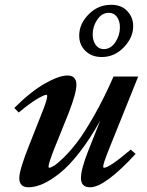

<svg xmlns="http://www.w3.org/2000/svg" viewBox="-20 -775 619 806"><path d="M407.2 -535.6Q365.2 -535.6 338.9 -561Q312.5 -586.4 312.5 -625.5Q312.5 -674.8 352.1 -714.8Q391.6 -754.9 446.8 -754.9Q489.7 -754.9 514.4 -728.5Q539.1 -702.1 539.1 -665.5Q539.1 -617.2 499.8 -576.4Q460.4 -535.6 407.2 -535.6ZM415.5 -568.8Q444.8 -568.8 464.1 -597.7Q483.4 -626.5 483.4 -660.2Q483.4 -687 470.9 -704.1Q458.5 -721.2 437 -721.2Q407.7 -721.2 388.4 -692.6Q369.1 -664.1 369.1 -630.9Q369.1 -604 381.8 -586.4Q394.5 -568.8 415.5 -568.8ZM99.6 11.2Q61 11.2 61 -27.3Q61 -62.5 104 -169.4L156.2 -301.3Q178.2 -356 178.2 -372.1Q178.2 -377 174.8 -377Q164.6 -377 134.5 -358.9Q104.5 -340.8 58.6 -302.7L40 -321.8Q107.4 -389.2 167.2 -423.6Q227.1 -458 263.2 -458Q300.8 -458 300.8 -418.9Q300.8 -384.8 268.6 -301.8L209.5 -154.8Q183.6 -89.4 183.6 -74.7Q183.6 -70.8 187.5 -70.8Q192.4 -70.8 206.1 -78.9Q219.7 -86.9 246.6 -112.8Q273.4 -138.7 303.7 -178Q334 -217.3 375.2 -289.8Q416.5 -362.3 456.5 -453.6H560.1L438.5 -151.4Q413.1 -88.4 413.1 -75.7Q413.1 -70.8 417 -70.8Q439 -70.8 528.8 -147L549.3 -128.9Q419.9 11.2 358.4 11.2Q319.8 11.2 319.8 -27.3Q319.8 -64.9 351.1 -143.6L400.9 -269Q358.4 -192.9 314.5 -136.2Q270.5 -79.6 231.7 -48.6Q192.9 -17.6 160.2 -3.2Q127.4 11.2 99.6 11.2Z"/></svg>

Font: Elstob 8pt
Style: Bold Italic
Weight: 700
Italic angle: -20°
Designer: Peter S. Baker
Version: Version 1.015